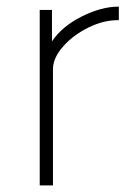

<svg xmlns="http://www.w3.org/2000/svg" viewBox="-20 -560 414 580"><path d="M100 -530H137V-435Q167 -480 226.5 -510Q286 -540 339 -540V-499Q295 -500 248.5 -477.5Q202 -455 171 -420Q140 -385 140 -351V0H100Z"/></svg>

Font: Morrison Thin
Style: Regular
Weight: 100
Designer: Pablo Impallari, Rodrigo Fuenzalida (Modified by Dan O. Williams)
Version: Version 0.03;June 6, 2019;FontCreator 11.5.0.2425 64-bit; tt